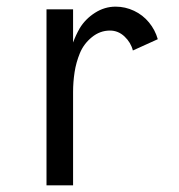

<svg xmlns="http://www.w3.org/2000/svg" viewBox="-20 -558 540 578"><path d="M120 0V-530H200V-430Q208 -452 220 -473Q237 -501 266 -519.5Q295 -538 328 -538Q357 -538 383.5 -525.5Q410 -513 428.5 -490.5Q447 -468 455 -440L380 -406Q374 -430 355 -448Q336 -466 311 -466Q281 -466 256.5 -446Q232 -426 220.5 -398Q209 -370 204.5 -340.5Q200 -311 200 -281V0Z"/></svg>

Font: Iosevka SS08
Style: Regular
Weight: 400
Monospace: yes
Designer: Belleve Invis
Foundry: Belleve Invis
Version: 2.1.0; ttfautohint (v1.8.2)